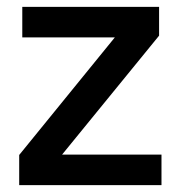

<svg xmlns="http://www.w3.org/2000/svg" viewBox="-20 -540 527 560"><path d="M36 0V-88L315 -431H45V-520H444V-436L161 -89H451V0Z"/></svg>

Font: IBM Plex Thai Medium
Style: Regular
Weight: 500
Designer: Mike Abbink, Paul van der Laan, Pieter van Rosmalen, Ben Mitchell, Mark Frömberg
Foundry: Bold Monday
Version: Version 1.0